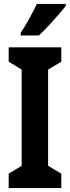

<svg xmlns="http://www.w3.org/2000/svg" viewBox="-20 -1047 355 974"><path d="M291 -93H24V-166L90 -206V-694L24 -734V-807H291V-734L224 -694V-206L291 -166ZM314 -1017Q300 -999 276.5 -972Q253 -945 226.5 -916.5Q200 -888 177 -867H85V-880Q111 -920 131 -957Q151 -994 167 -1027H314Z"/></svg>

Font: Noto Sans Kannada UI ExtraCondensed
Style: Bold
Weight: 700
Width: 2
Designer: Jelle Bosma - Monotype Design Team
Foundry: Monotype Imaging Inc.
Version: Version 2.005; ttfautohint (v1.8.4.7-5d5b)